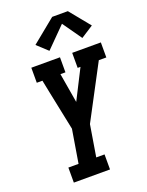

<svg xmlns="http://www.w3.org/2000/svg" viewBox="-177 -1065 882 1152"><g transform="rotate(-20 264.0 -489.5)"><path d="M88 0V-96H153L188 -308L138 -550L120 -639H84V-735H267V-639H235L267 -450L363 -639H345V-735H528V-639H480L299 -297L266 -96H319V0ZM221 -793 154 -855 306 -979H406L512 -849L433 -798L347 -920Z"/></g></svg>

Font: Iosevka Slab Oblique
Style: Bold
Weight: 700
Italic angle: -9°
Monospace: yes
Designer: Belleve Invis
Foundry: Belleve Invis
Version: Version 11.1.1; ttfautohint (v1.8.3)